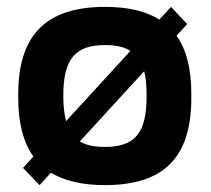

<svg xmlns="http://www.w3.org/2000/svg" viewBox="-20 -529 612 558"><path d="M33 -256V-244C33 -171 48 -115 77 -74L47 -41L95 9L128 -27C168 -3 220 9 285 9C455 9 536 -70 536 -244V-256C536 -329 522 -385 493 -425L524 -459L477 -509L443 -472C404 -497 351 -509 285 -509C117 -509 33 -430 33 -256ZM164 -248V-252C164 -359 200 -398 285 -398C316 -398 341 -393 359 -381L172 -177C167 -196 164 -220 164 -248ZM212 -118 399 -322C404 -303 406 -280 406 -252V-248C406 -141 371 -102 285 -102C254 -102 230 -107 212 -118Z"/></svg>

Font: LT Wave Alt Bold
Style: Regular
Weight: 700
Designer: Daniel Lyons
Version: Version 2.5 (Glyphs App)